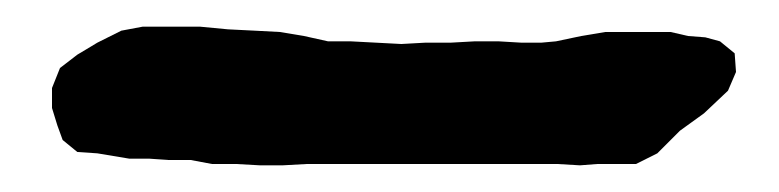

<svg xmlns="http://www.w3.org/2000/svg" viewBox="-20 -26 584 144"><path d="M71 -3 87 -6H130L151 -4L171 -3L190 -2L208 1L226 5H243L281 7L299 6H318L336 5H354L371 6H386L397 5L416 1L434 -2H483L496 1L509 2L520 5L531 14L532 28L526 42L508 59L490 72L473 89L457 97H428L415 98L398 97H210L192 98H175L157 97H139L123 94H106L92 93H77L53 89L38 88L27 79L23 68L19 55V40L25 25L38 15L53 6Z"/></svg>

Font: Tagesschrift
Style: Regular
Weight: 400
Designer: Yanone
Version: Version 2.000; ttfautohint (v1.8.4.7-5d5b)